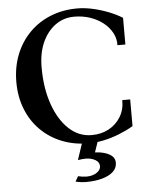

<svg xmlns="http://www.w3.org/2000/svg" viewBox="-61 -765 798 1038"><g transform="rotate(-5 337.5 -246.5)"><path d="M398 16Q318 16 251.5 -10.5Q185 -37 136.5 -85.5Q88 -134 61.5 -201Q35 -268 35 -347Q35 -428 61.5 -495.5Q88 -563 136.5 -612.5Q185 -662 251.5 -689Q318 -716 397 -716Q436 -716 478 -707Q520 -698 562 -682Q604 -666 640 -644V-499H597Q598 -535 581 -566.5Q564 -598 533.5 -622Q503 -646 463 -659.5Q423 -673 377 -673Q319 -673 274 -640Q229 -607 203.5 -549.5Q178 -492 178 -415Q178 -301 209 -213.5Q240 -126 293.5 -76.5Q347 -27 416 -27Q469 -27 509.5 -49Q550 -71 574 -110.5Q598 -150 597 -201H640V-56Q604 -35 562.5 -18.5Q521 -2 478.5 7Q436 16 398 16ZM365 223Q350 223 334.5 221Q319 219 307 216L323 188Q335 191 347.5 192.5Q360 194 369 194Q401 194 423.5 179.5Q446 165 446 144Q446 122 424 109.5Q402 97 372 97Q364 97 353 98Q342 99 330 101L369 -16H454L422 78L418 67Q448 68 474 75Q500 82 516.5 96Q533 110 533 133Q533 162 511 182Q489 202 451 212.5Q413 223 365 223Z"/></g></svg>

Font: Wittgenstein SemiBold
Style: Regular
Weight: 600
Designer: Jörg Drees
Foundry: Jörg Drees
Version: Version 1.500